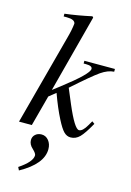

<svg xmlns="http://www.w3.org/2000/svg" viewBox="-140 -751 740 1086"><g transform="rotate(15 230.5 -208.0)"><path d="M461 -428V-412Q425 -410 385 -382.5Q345 -355 236 -258L273 -170Q328 -41 354 -41Q375 -41 399 -83Q404 -91 414 -109L429 -98Q394 -35 371 -12Q348 11 318 11Q296 11 278.5 -6.5Q261 -24 237 -71Q207 -129 177 -212L137 -180L89 0H14L155 -528Q169 -578 173 -616Q170 -640 122 -640H104V-656Q179 -665 261 -683L267 -677L147 -221L190 -254Q333 -364 333 -394Q333 -412 296 -412H282V-428ZM85 267 76 249Q151 199 151 161Q151 150 130 130Q106 109 106 83Q106 63 120.5 50Q135 37 157 37Q182 37 198.5 57.5Q215 78 215 108Q215 195 85 267Z"/></g></svg>

Font: STIX MathJax Latin
Style: Italic
Weight: 400
Italic angle: -16.33°
Designer: MicroPress Inc., with final additions and corrections provided by Coen Hoffman, Elsevier (retired)
Version: Version 1.1.1